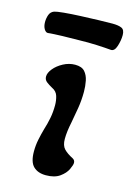

<svg xmlns="http://www.w3.org/2000/svg" viewBox="-121 -638 480 700"><g transform="rotate(15 119.0 -288.5)"><path d="M123 10Q93 10 76 -6.5Q59 -23 59 -63Q59 -86 63.5 -108Q68 -130 74 -151Q81 -173 85.5 -196Q90 -219 90 -245Q90 -263 85 -279.5Q80 -296 63 -304Q50 -311 40.5 -318.5Q31 -326 31 -338Q31 -352 44 -368Q57 -384 78.5 -395.5Q100 -407 123 -407Q148 -407 159.5 -394Q171 -381 175 -361Q179 -341 179 -320Q179 -288 174 -257.5Q169 -227 164 -201Q160 -182 158 -166Q156 -150 156 -136Q156 -111 168 -98.5Q180 -86 202 -75Q211 -70 211 -60Q211 -52 203 -35Q195 -18 175.5 -4Q156 10 123 10ZM-3 -493Q-11 -492 -17.5 -502.5Q-24 -513 -24 -529Q-24 -543 -19.5 -556Q-15 -569 -2 -574Q7 -577 33.5 -579.5Q60 -582 94.5 -583.5Q129 -585 161.5 -586Q194 -587 215 -587Q238 -587 250 -581.5Q262 -576 262 -556Q262 -536 255 -514Q248 -492 234 -493Q213 -495 180.5 -496.5Q148 -498 113 -497Q86 -497 51 -496Q16 -495 -3 -493Z"/></g></svg>

Font: Akaya Kanadaka
Style: Regular
Weight: 400
Designer: Vaishnavi Murthy Yerkadithaya, Juan Luis Blanco Aristondo
Version: Version 1.002; ttfautohint (v1.8.3)